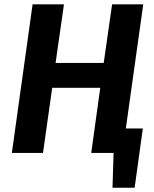

<svg xmlns="http://www.w3.org/2000/svg" viewBox="-20 -712 718 894"><path d="M647 -691.9 565.9 -113.8H645L606.9 162.1H503.9L508.8 0H404.8L446.8 -303.2H223.1L180.2 0H35.2L131.8 -691.9H277.8L238.8 -418.9H462.9L502 -691.9Z"/></svg>

Font: FiraGO SemiBold
Style: Italic
Weight: 600
Italic angle: -8°
Designer: bBox Type GmbH
Foundry: bBox Type GmbH
Version: Version 1.001;PS 001.001;hotconv 1.0.88;makeotf.lib2.5.64775